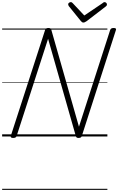

<svg xmlns="http://www.w3.org/2000/svg" viewBox="-20 -1277 1106 1797"><path d="M103 14Q75 14 81 -5L402 -996Q405 -1006 412 -1010.5Q419 -1015 433 -1015Q445 -1015 451 -1011.5Q457 -1008 460 -999L719 -91L1011 -996Q1015 -1006 1022 -1010.5Q1029 -1015 1044 -1015Q1072 -1015 1065 -996L746 -5Q743 5 736 9.5Q729 14 715 14Q704 14 698.5 10.5Q693 7 690 -2L430 -914L136 -5Q133 5 125.5 9.5Q118 14 103 14ZM959 -1257Q968 -1257 974.5 -1250Q981 -1243 981 -1236Q981 -1230 979 -1226Q977 -1222 972 -1218L791 -1079Q781 -1073 774.5 -1069.5Q768 -1066 760 -1066Q753 -1066 747.5 -1070Q742 -1074 736 -1081L623 -1221Q621 -1226 619.5 -1230Q618 -1234 618 -1237Q618 -1246 626.5 -1251.5Q635 -1257 642 -1257Q649 -1257 652.5 -1254.5Q656 -1252 661 -1247L769 -1132L938 -1246Q945 -1252 949 -1254.5Q953 -1257 959 -1257ZM0 490H985V500H0ZM0 -20H985V0H0ZM0 -505H985V-500H0ZM0 -1010H985V-1000H0Z"/></svg>

Font: Playwrite MX Guides
Style: Regular
Weight: 400
Designer: Veronika Burian, José Scaglione
Foundry: TypeTogether
Version: Version 1.003